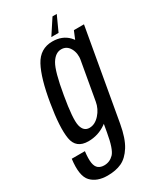

<svg xmlns="http://www.w3.org/2000/svg" viewBox="-270 -804 927 1111"><g transform="rotate(-30 193.0 -248.0)"><path d="M102.5 230.7Q157.6 230.7 197.2 212.2Q236.8 193.6 267.5 144.8Q298.2 96 314.1 6.9L420.5 -596.2H353.1L313.4 -500.6L223 11.5Q205.3 114.7 178.6 142.1Q151.9 169.5 114.8 169.5Q91.4 169.5 76.1 157.8Q60.9 146 56.5 118.5Q52.2 91 58.1 42.1H-29.7Q-43.8 151.2 -6 190.9Q31.8 230.7 102.5 230.7ZM105.3 3.1Q171.4 3.1 225.6 -35.3Q279.8 -73.6 290 -130.8L256.2 -175.9Q248.4 -129.9 217.3 -95.5Q186.2 -61.1 149.4 -61.1Q110.3 -61.1 99.5 -107.2Q88.8 -153.2 114.2 -299Q138.9 -445.5 166.6 -491.2Q194.2 -537 233.3 -537Q270.1 -537 289.1 -503.2Q308.1 -469.3 300.4 -423.9L348.3 -463.7Q357.8 -518.2 317.8 -560Q277.8 -601.9 211.7 -601.9Q129.7 -601.9 89.2 -526.5Q48.8 -451.2 23.7 -299.2Q-1.7 -148.1 10.9 -72.5Q23.5 3.1 105.3 3.1ZM220.1 -626.8H268.4L314.1 -727H285.7Z"/></g></svg>

Font: Anybody Thin Condensed
Style: Italic
Weight: 100
Width: 3
Italic angle: -10°
Version: Version 1.113;gftools[0.9.25]